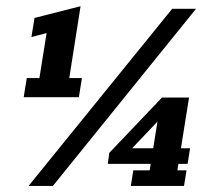

<svg xmlns="http://www.w3.org/2000/svg" viewBox="-20 -612 686 632"><path d="M58 -292 68.1 -355H109.7L133.4 -503.2L83.5 -490L93.5 -552.9L245.2 -591.5L208 -355H249.7L239.6 -292ZM74 0 546.7 -583H625.3L154.1 0ZM410.6 0 418.8 -51.3H472.6L476.1 -72.7H334.9L339.7 -108.8L513.3 -291H602.3L575.6 -124H605.7L597.5 -72.7H567.3L563.8 -51.3H594L585.7 0ZM394.6 -102.6 378.1 -124H484.3L504.5 -250.4L529.1 -244.1Z"/></svg>

Font: Rokkitt SemiBold
Style: Italic
Weight: 600
Italic angle: -9°
Designer: Vernon Adams
Foundry: Vernon Adams
Version: Version 3.103